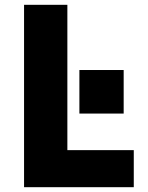

<svg xmlns="http://www.w3.org/2000/svg" viewBox="-20 -778 616 798"><path d="M536 -154V0H80V-758H260V-154ZM494 -306H310V-487H494Z"/></svg>

Font: Biryani Heavy
Style: Regular
Weight: 900
Designer: Dan Reynolds and Mathieu Réguer
Foundry: Dan Reynolds and Mathieu Réguer
Version: Version 1.003; ttfautohint (v1.1) -l 5 -r 5 -G 72 -x 0 -D la